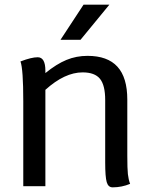

<svg xmlns="http://www.w3.org/2000/svg" viewBox="-20 -800 650 825"><path d="M539 -10Q503 5 464 5Q445 5 438.5 -17.5Q432 -40 432 -102V-370Q432 -434 409.5 -461.5Q387 -489 335 -489Q258 -489 175 -414V0H80V-365Q80 -503 68 -536Q115 -554 142 -554Q175 -554 175 -496V-486Q223 -525 265.5 -542.5Q308 -560 356 -560Q442 -560 484.5 -513.5Q527 -467 527 -372V-131Q527 -75 529.5 -52Q532 -29 539 -10ZM339 -780H450L326 -629H240Z"/></svg>

Font: Krub Medium
Style: Regular
Weight: 500
Designer: Ekaluck Peanpanawate
Foundry: Cadson Demak Co.,Ltd.
Version: Version 1.000; ttfautohint (v1.6)